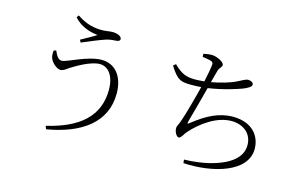

<svg xmlns="http://www.w3.org/2000/svg" viewBox="-102 -1074 2205 1402"><g transform="rotate(15 1000.0 -372.5)"><path d="M228 -510C226 -482 225 -467 235 -446C246 -422 282 -386 312 -386C336 -386 352 -404 373 -417C411 -441 512 -502 580 -502C643 -502 692 -445 692 -336C692 -138 558 -21 314 36L323 60C583 16 754 -107 754 -325C754 -455 687 -535 586 -535C478 -535 343 -453 303 -453C280 -453 264 -473 246 -515ZM508 -702C479 -683 435 -660 393 -636L403 -617C451 -637 532 -672 580 -687C608 -695 633 -696 648 -697C667 -698 679 -704 679 -716C679 -740 641 -752 608 -752C591 -752 555 -745 531 -745C473 -745 413 -755 339 -805L327 -788C393 -714 478 -707 508 -702Z M1291 -747C1316 -744 1336 -740 1352 -736C1368 -731 1374 -726 1373 -708C1371 -686 1361 -630 1349 -577C1325 -575 1302 -573 1280 -573C1215 -573 1176 -586 1117 -645L1098 -630C1159 -532 1186 -528 1270 -528C1293 -528 1316 -529 1338 -531C1319 -454 1280 -310 1259 -252C1245 -214 1238 -210 1238 -194C1238 -166 1257 -133 1274 -133C1291 -133 1307 -171 1321 -186C1395 -269 1506 -349 1617 -349C1700 -349 1774 -301 1774 -208C1774 -138 1727 -58 1543 -11C1494 1 1430 11 1353 13L1356 39C1578 52 1832 -18 1832 -195C1832 -294 1764 -382 1619 -382C1513 -382 1423 -333 1330 -260C1306 -240 1307 -246 1313 -270C1330 -331 1365 -458 1385 -536C1496 -552 1593 -584 1634 -599C1667 -612 1696 -628 1696 -644C1696 -663 1675 -671 1656 -671C1638 -671 1617 -657 1580 -639C1537 -617 1467 -597 1397 -584C1407 -623 1414 -651 1421 -674C1428 -703 1448 -708 1448 -727C1448 -749 1391 -778 1351 -778C1332 -778 1311 -774 1290 -770Z"/></g></svg>

Font: Noto Serif CJK JP Light
Style: Regular
Weight: 300
Designer: Ryoko NISHIZUKA 西塚涼子 (kana & ideographs); Frank Grießhammer (Latin, Greek & Cyrillic); Wenlong ZHANG 张文龙 (bopomofo); San
Foundry: Adobe Systems Incorporated
Version: Version 1.001;PS 1.001;hotconv 16.6.54;makeotf.lib2.5.65590